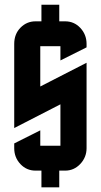

<svg xmlns="http://www.w3.org/2000/svg" viewBox="-20 -755 425 810"><path d="M40 -569.8Q40 -611.3 66.4 -638.2Q92.8 -665 129.9 -665H154.8V-734.9H230V-665H254.9Q292.5 -665 318.4 -637.7Q345.2 -609.4 345.2 -569.8V-555.2L234.9 -500V-560.1H149.9V-390.1L345.2 -490.2V-129.9Q345.2 -91.3 318.4 -63Q292 -35.2 254.9 -35.2H230V35.2H154.8V-35.2H129.9Q92.3 -35.2 66.4 -62.5Q40 -90.3 40 -129.9V-149.9L149.9 -205.1V-140.1H234.9V-314.9L40 -214.8Z"/></svg>

Font: Horta
Style: Regular
Weight: 600
Width: 3
Version: Version 0.11